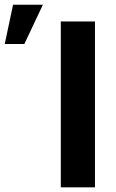

<svg xmlns="http://www.w3.org/2000/svg" viewBox="-139 -803 499 823"><path d="M268.1 0H121.6V-710.9H268.1ZM-83 -782.7H44.9L-34.7 -614.3H-118.7Z"/></svg>

Font: RobotoInd
Style: Bold
Weight: 700
Designer: Google
Version: Version 2.001150; 2014